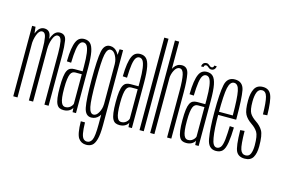

<svg xmlns="http://www.w3.org/2000/svg" viewBox="-120 -1065 2348 1574"><g transform="rotate(15 1054.0 -278.0)"><path d="M25.5 0H61.5V-534.5L54.5 -598H25.5ZM158 0H194V-434.5Q194 -499.5 185.5 -551.5Q177 -603.5 128.5 -603.5Q90 -603.5 68 -559Q46 -514.5 46 -467.5L61 -446.5Q61 -492.5 76.8 -533.8Q92.5 -575 117 -575Q143.5 -575 150.8 -536.2Q158 -497.5 158 -437ZM290 0H325.5V-434.5Q325.5 -499 317.5 -551.2Q309.5 -603.5 261 -603.5Q222.5 -603.5 200.2 -559Q178 -514.5 178 -467.5L194 -446.5Q194 -492.5 209.8 -533.8Q225.5 -575 249 -575Q276 -575 283 -536.2Q290 -497.5 290 -437Z M452 3Q468.5 3 481 -0.8Q493.5 -4.5 502.8 -10.8Q512 -17 518 -23.8Q524 -30.5 526 -37.5L529 0H558V-385.5Q558 -470.5 548.8 -518Q539.5 -565.5 520 -585Q500.5 -604.5 468 -604.5Q445.5 -604.5 428.8 -594.2Q412 -584 401 -560Q390 -536 383.5 -494.8Q377 -453.5 376 -390.5L412.5 -388.5Q414.5 -460 420.8 -500.8Q427 -541.5 438.8 -558.5Q450.5 -575.5 468 -575.5Q487 -575.5 498.5 -557.8Q510 -540 516 -498.5Q522 -457 522 -385.5V-345H453Q432.5 -345 417.5 -337.8Q402.5 -330.5 393 -311.8Q383.5 -293 379 -259.2Q374.5 -225.5 374.5 -171.5Q374.5 -116 379.2 -81.5Q384 -47 393.8 -28.8Q403.5 -10.5 417.8 -3.8Q432 3 452 3ZM460.5 -25Q449.5 -25 440.8 -31Q432 -37 425.2 -52.5Q418.5 -68 415 -97Q411.5 -126 411.5 -173Q411.5 -219 415.5 -248.2Q419.5 -277.5 426.5 -292.8Q433.5 -308 443.8 -314Q454 -320 466.5 -320H521.5V-69.5Q519.5 -61 511.5 -50.5Q503.5 -40 490.8 -32.5Q478 -25 460.5 -25Z M704.5 229.5Q734.5 229.5 754.2 215Q774 200.5 785.8 159Q797.5 117.5 797.5 38.5V-598H768L761 -520.5V38.5Q761 143 746.5 172.8Q732 202.5 704.5 202.5Q687 202.5 674.8 190.2Q662.5 178 656.5 146.5Q650.5 115 649 54.5H613.5Q615 162.5 638.5 196Q662 229.5 704.5 229.5ZM687 3Q725.5 3 751.5 -27.8Q777.5 -58.5 777.5 -101.5L760.5 -128Q760.5 -93 742.2 -59Q724 -25 698.5 -25Q670 -25 658.5 -79.2Q647 -133.5 647 -300Q647 -467 658.5 -521.2Q670 -575.5 698.5 -575.5Q724 -575.5 742.2 -541.8Q760.5 -508 760.5 -474L776 -498Q776 -536 750.8 -570Q725.5 -604 687 -604Q636.5 -604 623.5 -536.8Q610.5 -469.5 610.5 -300Q610.5 -131 623.8 -64Q637 3 687 3Z M926.5 3Q943 3 955.5 -0.8Q968 -4.5 977.2 -10.8Q986.5 -17 992.5 -23.8Q998.5 -30.5 1000.5 -37.5L1003.5 0H1032.5V-385.5Q1032.5 -470.5 1023.2 -518Q1014 -565.5 994.5 -585Q975 -604.5 942.5 -604.5Q920 -604.5 903.2 -594.2Q886.5 -584 875.5 -560Q864.5 -536 858 -494.8Q851.5 -453.5 850.5 -390.5L887 -388.5Q889 -460 895.2 -500.8Q901.5 -541.5 913.2 -558.5Q925 -575.5 942.5 -575.5Q961.5 -575.5 973 -557.8Q984.5 -540 990.5 -498.5Q996.5 -457 996.5 -385.5V-345H927.5Q907 -345 892 -337.8Q877 -330.5 867.5 -311.8Q858 -293 853.5 -259.2Q849 -225.5 849 -171.5Q849 -116 853.8 -81.5Q858.5 -47 868.2 -28.8Q878 -10.5 892.2 -3.8Q906.5 3 926.5 3ZM935 -25Q924 -25 915.2 -31Q906.5 -37 899.8 -52.5Q893 -68 889.5 -97Q886 -126 886 -173Q886 -219 890 -248.2Q894 -277.5 901 -292.8Q908 -308 918.2 -314Q928.5 -320 941 -320H996V-69.5Q994 -61 986 -50.5Q978 -40 965.2 -32.5Q952.5 -25 935 -25Z M1097 0H1133V-785H1097Z M1187.5 0H1223.5V-785H1187.5ZM1331 0H1367V-391.5Q1367 -491 1356 -547.5Q1345 -604 1296 -604Q1255.5 -604 1231.2 -567.2Q1207 -530.5 1207 -486L1223 -469Q1223 -507 1240.8 -541.2Q1258.5 -575.5 1283.5 -575.5Q1311.5 -575.5 1321.2 -531.8Q1331 -488 1331 -394.5Z M1493 3Q1509.5 3 1522 -0.8Q1534.5 -4.5 1543.8 -10.8Q1553 -17 1559 -23.8Q1565 -30.5 1567 -37.5L1570 0H1599V-385.5Q1599 -470.5 1589.8 -518Q1580.5 -565.5 1561 -585Q1541.5 -604.5 1509 -604.5Q1486.5 -604.5 1469.8 -594.2Q1453 -584 1442 -560Q1431 -536 1424.5 -494.8Q1418 -453.5 1417 -390.5L1453.5 -388.5Q1455.5 -460 1461.8 -500.8Q1468 -541.5 1479.8 -558.5Q1491.5 -575.5 1509 -575.5Q1528 -575.5 1539.5 -557.8Q1551 -540 1557 -498.5Q1563 -457 1563 -385.5V-345H1494Q1473.5 -345 1458.5 -337.8Q1443.5 -330.5 1434 -311.8Q1424.5 -293 1420 -259.2Q1415.5 -225.5 1415.5 -171.5Q1415.5 -116 1420.2 -81.5Q1425 -47 1434.8 -28.8Q1444.5 -10.5 1458.8 -3.8Q1473 3 1493 3ZM1501.5 -25Q1490.5 -25 1481.8 -31Q1473 -37 1466.2 -52.5Q1459.5 -68 1456 -97Q1452.5 -126 1452.5 -173Q1452.5 -219 1456.5 -248.2Q1460.5 -277.5 1467.5 -292.8Q1474.5 -308 1484.8 -314Q1495 -320 1507.5 -320H1562.5V-69.5Q1560.5 -61 1552.5 -50.5Q1544.5 -40 1531.8 -32.5Q1519 -25 1501.5 -25ZM1536 -632Q1544.5 -632 1550.5 -634.5Q1556.5 -637 1560.8 -641Q1565 -645 1567.5 -649.8Q1570 -654.5 1571.8 -660Q1573.5 -665.5 1573 -669.5H1552Q1552 -665.5 1550.2 -660.8Q1548.5 -656 1544.2 -653.2Q1540 -650.5 1534.5 -650.5Q1528 -650.5 1522.5 -653.8Q1517 -657 1512 -661.8Q1507 -666.5 1501 -669.8Q1495 -673 1486.5 -673Q1479 -673 1472.8 -670.8Q1466.5 -668.5 1462.2 -664.8Q1458 -661 1455.2 -656Q1452.5 -651 1451 -646Q1449.5 -641 1449 -635.5H1470Q1470.5 -640 1472.5 -644.8Q1474.5 -649.5 1478.8 -652Q1483 -654.5 1489 -654.5Q1494.5 -654.5 1499.5 -651.2Q1504.5 -648 1509.8 -643.2Q1515 -638.5 1521 -635.2Q1527 -632 1536 -632Z M1745 3V-25Q1711 -25 1700 -95.5Q1687.5 -165 1687.5 -301Q1687.5 -460 1700 -517.5Q1713 -575.5 1746.5 -575.5Q1781.5 -575.5 1792.5 -518.5Q1804 -462.5 1804.5 -314H1682V-287.5H1840.5Q1840.5 -295 1840.5 -301Q1840.5 -467 1827.5 -536Q1813.5 -604 1746.5 -604Q1681 -604 1666.5 -534Q1651.5 -463.5 1651.5 -301Q1651.5 -163.5 1666 -80Q1679 3 1745 3ZM1745 -25V3Q1780 3 1800 -17Q1820 -37.5 1829 -92Q1837.5 -146.5 1839 -221L1803.5 -223Q1802 -162 1797 -110Q1791 -58.5 1777.5 -41.5Q1763.5 -25 1745 -25Z M1989 3Q2039 3 2059.2 -31.2Q2079.5 -65.5 2079.5 -126Q2079.5 -221 2059 -256.2Q2038.5 -291.5 1999.5 -317Q1963 -341.5 1947 -368.5Q1931 -395.5 1931 -465Q1931 -515.5 1943.2 -545.8Q1955.5 -576 1984.5 -576Q2016 -576 2027.8 -532.5Q2039.5 -489 2041 -386L2077.5 -388.5Q2075.5 -512.5 2056 -558.2Q2036.5 -604 1984.5 -604Q1934.5 -604 1914 -565.8Q1893.5 -527.5 1893.5 -465Q1893.5 -382 1911.5 -348.5Q1929.5 -315 1969.5 -288Q2005.5 -264 2023.8 -234.5Q2042 -205 2042 -123Q2042 -79.5 2030.5 -52.2Q2019 -25 1989 -25Q1957.5 -25 1945 -61Q1932.5 -97 1931 -216.5L1894.5 -214Q1896.5 -74.5 1916.5 -35.8Q1936.5 3 1989 3Z"/></g></svg>

Font: Anybody ExtraCondensed ExtraLight
Style: Regular
Weight: 250
Width: 2
Version: Version 1.113;gftools[0.9.25]